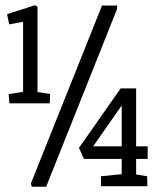

<svg xmlns="http://www.w3.org/2000/svg" viewBox="-20 -712 593 732"><path d="M16 -318 13 -353 68 -362V-629L15 -619L7 -658L113 -692L123 -687V-361L171 -354L170 -318ZM365 -2V-40L444 -48V-106H300L281 -148L440 -375H499V-154H543V-106H499V-47L541 -40L542 -2ZM335 -154H444V-310ZM101 0 98 -13 369 -691H427L426 -677L156 0Z"/></svg>

Font: Kreon Light
Style: Regular
Weight: 400
Version: Version 2.002